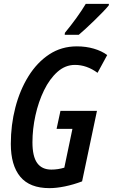

<svg xmlns="http://www.w3.org/2000/svg" viewBox="-20 -964 584 994"><path d="M236 10Q134 10 85 -49Q36 -108 36 -219Q36 -317 59.5 -407.5Q83 -498 127.5 -569.5Q172 -641 235 -682.5Q298 -724 378 -724Q425 -724 466 -712Q507 -700 535 -679L485 -587Q429 -628 368 -628Q318 -628 277.5 -592Q237 -556 208 -496.5Q179 -437 163.5 -366.5Q148 -296 148 -227Q148 -154 172.5 -120Q197 -86 246 -86Q280 -86 313 -96L355 -297H273L293 -390H482L405 -25Q360 -8 316 1Q272 10 236 10ZM316 -794Q348 -833 375.5 -871Q403 -909 424 -944H544L543 -936Q532 -922 511.5 -901Q491 -880 467.5 -857Q444 -834 422.5 -814.5Q401 -795 388 -784H315Z"/></svg>

Font: Noto Sans ExtraCondensed SemiBold
Style: Italic
Weight: 600
Width: 2
Italic angle: -12°
Designer: Monotype Design Team
Foundry: Monotype Imaging Inc.
Version: Version 2.013; ttfautohint (v1.8.4.7-5d5b)